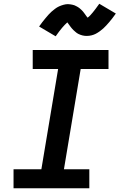

<svg xmlns="http://www.w3.org/2000/svg" viewBox="-20 -1001 640 1021"><path d="M52 0V-101H200L289 -634H154V-735H557V-634H409L320 -101H455V0ZM276 -808 188 -860Q197 -873 205.5 -884Q214 -895 222.5 -905Q231 -915 238.5 -923.5Q246 -932 254 -939Q262 -946 272.5 -954Q283 -962 294 -967Q305 -972 317.5 -975.5Q330 -979 341 -979Q347 -979 353 -978Q359 -977 364.5 -976Q370 -975 375.5 -973Q381 -971 386 -968Q391 -965 395 -963Q399 -961 404 -956.5Q409 -952 413.5 -948Q418 -944 421.5 -939.5Q425 -935 428 -931Q431 -927 433.5 -923.5Q436 -920 439.5 -915Q443 -910 446 -907Q454 -913 460 -919.5Q466 -926 473.5 -935Q481 -944 489.5 -955.5Q498 -967 508 -981L596 -929Q587 -916 578 -904.5Q569 -893 561 -883.5Q553 -874 545 -865.5Q537 -857 529.5 -850Q522 -843 511 -835Q500 -827 489.5 -821.5Q479 -816 466.5 -813Q454 -810 442 -810Q436 -810 430.5 -810.5Q425 -811 419 -812.5Q413 -814 407.5 -816Q402 -818 397 -820.5Q392 -823 388.5 -825.5Q385 -828 380 -832.5Q375 -837 370.5 -841Q366 -845 362.5 -849.5Q359 -854 356 -857.5Q353 -861 350.5 -865Q348 -869 344 -874Q340 -879 338 -882Q330 -875 324 -868.5Q318 -862 310.5 -853.5Q303 -845 294.5 -833.5Q286 -822 276 -808Z"/></svg>

Font: Iosevka Curly Extended Oblique
Style: Bold
Weight: 700
Width: 7
Italic angle: -9°
Monospace: yes
Designer: Belleve Invis
Foundry: Belleve Invis
Version: Version 11.1.0; ttfautohint (v1.8.3)